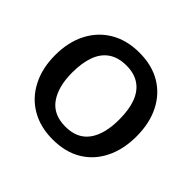

<svg xmlns="http://www.w3.org/2000/svg" viewBox="-132 -664 819 819"><g transform="rotate(45 277.0 -255.0)"><path d="M278 -517Q354 -517 408.5 -484.5Q463 -452 492.5 -393Q522 -334 522 -255Q522 -177 492.5 -117.5Q463 -58 408.5 -25.5Q354 7 278 7Q203 7 147.5 -25.5Q92 -58 61.5 -117.5Q31 -177 31 -255Q31 -334 61.5 -393Q92 -452 147.5 -484.5Q203 -517 278 -517ZM278 -70Q349 -70 384 -118Q419 -166 419 -254Q419 -314 403.5 -355Q388 -396 356.5 -417.5Q325 -439 278 -439Q229 -439 197 -417Q165 -395 150 -353.5Q135 -312 135 -254Q135 -169 170 -119.5Q205 -70 278 -70Z"/></g></svg>

Font: Aleo Medium
Style: Regular
Weight: 500
Designer: Alessio Laiso
Foundry: Alessio Laiso
Version: Version 2.001;gftools[0.9.29]